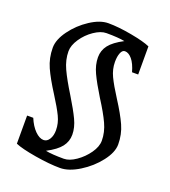

<svg xmlns="http://www.w3.org/2000/svg" viewBox="-157 -920 989 1116"><g transform="rotate(20 337.5 -362.5)"><path d="M165 -309Q115 -387 90 -442.5Q65 -498 65 -562Q65 -612 107 -669.5Q149 -727 209.5 -766.5Q270 -806 321 -806Q383 -806 465 -791Q547 -776 585 -759V-585H547Q533 -635 511.5 -660.5Q490 -686 467 -686Q451 -686 442 -664Q433 -642 433 -608Q433 -563 453.5 -520Q474 -477 517 -410Q566 -334 590.5 -279.5Q615 -225 615 -163Q615 -114 570.5 -56.5Q526 1 461.5 41Q397 81 343 81Q278 81 188.5 66Q99 51 60 34V-140H98Q117 -94 144.5 -66.5Q172 -39 198 -39Q219 -39 233 -61Q247 -83 247 -117Q247 -160 227 -201.5Q207 -243 165 -309ZM443 -740Q404 -748 330 -748Q295 -748 254 -720Q213 -692 185.5 -651Q158 -610 158 -574Q158 -521 182.5 -468Q207 -415 256 -336Q300 -264 322.5 -216.5Q345 -169 345 -125Q345 -83 319.5 -50Q294 -17 233 15Q272 23 346 23Q380 23 420.5 -5Q461 -33 489.5 -73.5Q518 -114 518 -151Q518 -203 494 -255Q470 -307 422 -382Q377 -455 354 -504Q331 -553 331 -600Q331 -642 356.5 -675Q382 -708 443 -740Z"/></g></svg>

Font: Inknut Antiqua
Style: Regular
Weight: 400
Designer: Claus Eggers Sørensen
Foundry: Claus Eggers Sørensen
Version: Version 1.003; ttfautohint (v1.8.2) -l 8 -r 50 -G 200 -x 14 